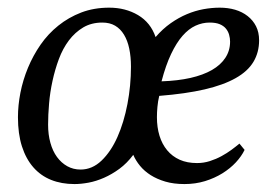

<svg xmlns="http://www.w3.org/2000/svg" viewBox="-20 -460 707 491"><path d="M241.7 -402.3Q213.9 -402.3 192.9 -389.9Q171.9 -377.4 156.2 -356.7Q140.6 -335.9 130.6 -309.1Q120.6 -282.2 114.3 -253.2Q107.9 -224.1 105.5 -195.1Q103 -166 103 -141.1Q103 -115.7 108.9 -94.7Q114.7 -73.7 125.7 -58.6Q136.7 -43.5 152.1 -34.9Q167.5 -26.4 186 -26.4Q215.8 -26.4 239.7 -49.3Q263.7 -72.3 280.3 -109.6Q296.9 -147 305.9 -194.1Q314.9 -241.2 314.9 -289.6Q314.9 -314.9 310.5 -335.7Q306.2 -356.4 297.1 -371.3Q288.1 -386.2 274.4 -394.3Q260.7 -402.3 241.7 -402.3ZM320.8 -64Q304.7 -42.5 285.4 -28.3Q266.1 -14.2 246.1 -5.4Q226.1 3.4 206.5 7.1Q187 10.7 170.4 10.7Q137.2 10.7 110.6 0Q84 -10.7 65.2 -32.2Q46.4 -53.7 36.1 -85.7Q25.9 -117.7 25.9 -160.2Q25.9 -190.4 32.2 -222.9Q38.6 -255.4 51.5 -286.6Q64.5 -317.9 83.7 -345.7Q103 -373.5 129.2 -394.5Q155.3 -415.5 187.7 -428Q220.2 -440.4 259.3 -440.4Q300.8 -440.4 333 -421.4Q365.2 -402.3 377.9 -365.2Q396 -386.2 416.5 -400.6Q437 -415 458 -423.8Q479 -432.6 500.2 -436.5Q521.5 -440.4 542 -440.4Q563 -440.4 581.3 -435.1Q599.6 -429.7 613.3 -418.9Q627 -408.2 634.8 -392.8Q642.6 -377.4 642.6 -356.9Q642.6 -326.2 628.2 -302Q613.8 -277.8 582.8 -260.3Q551.8 -242.7 503.4 -231.4Q455.1 -220.2 387.2 -214.8Q383.8 -200.7 382.6 -186.8Q381.3 -172.9 381.3 -160.2Q381.3 -134.3 387.9 -112.8Q394.5 -91.3 407.5 -75.7Q420.4 -60.1 439.5 -51.5Q458.5 -43 483.9 -43Q501 -43 516.8 -48.1Q532.7 -53.2 546.6 -60.8Q560.5 -68.4 572 -76.9Q583.5 -85.4 592.3 -92.8L605.5 -76.7Q597.7 -60.5 583.3 -44.9Q568.8 -29.3 548.8 -16.8Q528.8 -4.4 504.2 3.2Q479.5 10.7 451.7 10.7Q424.3 10.7 402.8 4.4Q381.3 -2 365.2 -12.2Q349.1 -22.5 338.1 -35.9Q327.1 -49.3 320.8 -64ZM516.1 -402.3Q497.6 -402.3 480 -394.3Q462.4 -386.2 446.8 -368.4Q431.2 -350.6 417.5 -321.8Q403.8 -293 393.1 -252Q434.6 -253.4 467 -260.7Q499.5 -268.1 522 -281Q544.4 -293.9 556.4 -312.3Q568.4 -330.6 568.4 -353.5Q568.4 -362.3 565.9 -371.1Q563.5 -379.9 557.6 -387Q551.8 -394 541.7 -398.2Q531.7 -402.3 516.1 -402.3Z"/></svg>

Font: PT Astra Serif
Style: Italic
Weight: 400
Italic angle: -16°
Designer: A.Korolkova, I. Chaeva
Foundry: ParaType Ltd
Version: Version 1.001